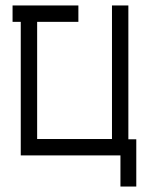

<svg xmlns="http://www.w3.org/2000/svg" viewBox="-20 -617 580 703"><path d="M26 -567V-597H56H116H267V-567V-537H116V-108H390V-597H450V-107H479V66H421V-48H56V-537H26Z"/></svg>

Font: IBM 3270
Style: Regular
Weight: 400
Monospace: yes
Version: Version 2.3.1